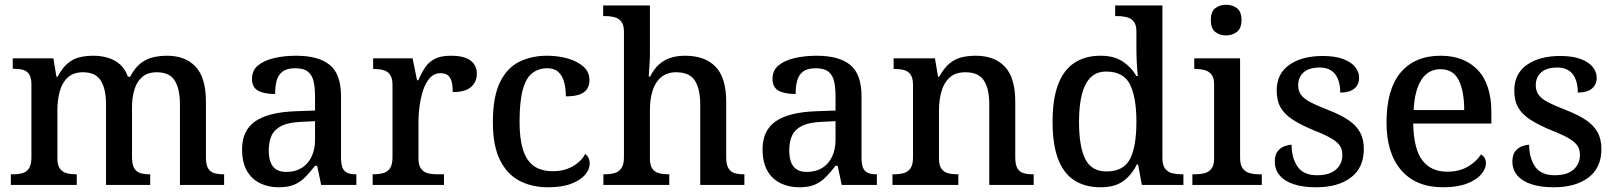

<svg xmlns="http://www.w3.org/2000/svg" viewBox="-20 -783 6844 813"><path d="M26 0V-45H36Q59 -45 76 -50Q93 -55 103 -70.5Q113 -86 113 -116V-425Q113 -454 103.5 -468.5Q94 -483 76.5 -487.5Q59 -492 37 -492H34V-536H206L219 -458H224Q244 -496 267 -515Q290 -534 317 -540.5Q344 -547 376 -547Q409 -547 438 -538Q467 -529 488.5 -510Q510 -491 522 -458H531Q551 -496 575.5 -515Q600 -534 628.5 -540.5Q657 -547 688 -547Q765 -547 808.5 -500.5Q852 -454 852 -352V-117Q852 -86 861 -70.5Q870 -55 887 -50Q904 -45 926 -45H929V0H742V-341Q742 -406 720 -441.5Q698 -477 644 -477Q605 -477 582 -457Q559 -437 549 -403Q539 -369 539 -330V-117Q539 -86 548.5 -70.5Q558 -55 574.5 -50Q591 -45 613 -45H616V0H429V-341Q429 -406 407 -441.5Q385 -477 331 -477Q291 -477 267 -455Q243 -433 233 -396Q223 -359 223 -317V-111Q223 -83 234 -68.5Q245 -54 262.5 -49.5Q280 -45 302 -45H305V0Z M1160 10Q1116 10 1080.5 -7.5Q1045 -25 1025 -60.5Q1005 -96 1005 -151Q1005 -231 1061 -269.5Q1117 -308 1232 -312L1314 -315V-373Q1314 -409 1308.5 -436Q1303 -463 1285 -478.5Q1267 -494 1230 -494Q1195 -494 1176.5 -480Q1158 -466 1151.5 -441.5Q1145 -417 1145 -385Q1097 -385 1072 -399.5Q1047 -414 1047 -449Q1047 -485 1072.5 -506Q1098 -527 1140.5 -537Q1183 -547 1234 -547Q1329 -547 1376.5 -508Q1424 -469 1424 -375V-117Q1424 -89 1430 -73.5Q1436 -58 1450 -51.5Q1464 -45 1486 -45H1489V0H1340L1323 -81H1314Q1293 -54 1273 -33.5Q1253 -13 1227 -1.5Q1201 10 1160 10ZM1192 -55Q1230 -55 1257 -71.5Q1284 -88 1299 -119Q1314 -150 1314 -191V-270L1255 -267Q1203 -265 1173 -250.5Q1143 -236 1130.5 -210Q1118 -184 1118 -146Q1118 -116 1126 -95.5Q1134 -75 1150.5 -65Q1167 -55 1192 -55Z M1558 0V-45H1561Q1584 -45 1602.5 -50Q1621 -55 1631.5 -70.5Q1642 -86 1642 -117V-423Q1642 -453 1631 -467.5Q1620 -482 1602.5 -486.5Q1585 -491 1563 -491H1560V-536H1727L1746 -443H1751Q1764 -473 1779.5 -496.5Q1795 -520 1820.5 -533.5Q1846 -547 1889 -547Q1945 -547 1972 -527Q1999 -507 1999 -471Q1999 -436 1974.5 -414.5Q1950 -393 1897 -393Q1897 -421 1892 -438.5Q1887 -456 1876 -464.5Q1865 -473 1845 -473Q1818 -473 1799.5 -452Q1781 -431 1771 -399Q1761 -367 1756.5 -333Q1752 -299 1752 -273V-112Q1752 -83 1763 -68.5Q1774 -54 1791.5 -49.5Q1809 -45 1831 -45H1860V0Z M2300 10Q2232 10 2179.5 -17.5Q2127 -45 2097 -105.5Q2067 -166 2067 -265Q2067 -373 2097 -434.5Q2127 -496 2179 -521.5Q2231 -547 2296 -547Q2344 -547 2385 -535Q2426 -523 2451 -500.5Q2476 -478 2476 -444Q2476 -422 2466 -406.5Q2456 -391 2434.5 -383Q2413 -375 2376 -375Q2376 -408 2369 -434.5Q2362 -461 2345 -477.5Q2328 -494 2297 -494Q2261 -494 2234.5 -474Q2208 -454 2194 -404.5Q2180 -355 2180 -266Q2180 -196 2194.5 -149.5Q2209 -103 2240 -80.5Q2271 -58 2322 -58Q2354 -58 2380.5 -67.5Q2407 -77 2427 -93.5Q2447 -110 2458 -131Q2467 -125 2472 -114.5Q2477 -104 2477 -90Q2477 -66 2457.5 -43Q2438 -20 2399 -5Q2360 10 2300 10Z M2535 0V-45H2541Q2564 -45 2582 -50Q2600 -55 2611 -70.5Q2622 -86 2622 -116V-649Q2622 -678 2610.5 -692Q2599 -706 2581 -710.5Q2563 -715 2543 -715H2534V-760H2732V-555Q2732 -535 2730.5 -513Q2729 -491 2728 -475Q2727 -459 2727 -459H2733Q2749 -491 2771 -510.5Q2793 -530 2820.5 -538.5Q2848 -547 2881 -547Q2965 -547 3010 -500.5Q3055 -454 3055 -352V-117Q3055 -86 3064.5 -70.5Q3074 -55 3090.5 -50Q3107 -45 3129 -45H3132V0H2945V-341Q2945 -406 2922.5 -441.5Q2900 -477 2843 -477Q2805 -477 2780 -456.5Q2755 -436 2743.5 -400Q2732 -364 2732 -317V-111Q2732 -83 2742.5 -68.5Q2753 -54 2771 -49.5Q2789 -45 2811 -45H2814V0Z M3364 10Q3320 10 3284.5 -7.5Q3249 -25 3229 -60.5Q3209 -96 3209 -151Q3209 -231 3265 -269.5Q3321 -308 3436 -312L3518 -315V-373Q3518 -409 3512.5 -436Q3507 -463 3489 -478.5Q3471 -494 3434 -494Q3399 -494 3380.5 -480Q3362 -466 3355.5 -441.5Q3349 -417 3349 -385Q3301 -385 3276 -399.5Q3251 -414 3251 -449Q3251 -485 3276.5 -506Q3302 -527 3344.5 -537Q3387 -547 3438 -547Q3533 -547 3580.5 -508Q3628 -469 3628 -375V-117Q3628 -89 3634 -73.5Q3640 -58 3654 -51.5Q3668 -45 3690 -45H3693V0H3544L3527 -81H3518Q3497 -54 3477 -33.5Q3457 -13 3431 -1.5Q3405 10 3364 10ZM3396 -55Q3434 -55 3461 -71.5Q3488 -88 3503 -119Q3518 -150 3518 -191V-270L3459 -267Q3407 -265 3377 -250.5Q3347 -236 3334.5 -210Q3322 -184 3322 -146Q3322 -116 3330 -95.5Q3338 -75 3354.5 -65Q3371 -55 3396 -55Z M3759 0V-45H3765Q3788 -45 3806.5 -50Q3825 -55 3835.5 -70.5Q3846 -86 3846 -116V-424Q3846 -453 3835.5 -467.5Q3825 -482 3807.5 -486.5Q3790 -491 3768 -491H3764V-536H3939L3952 -458H3957Q3978 -496 4001.5 -515Q4025 -534 4052.5 -540.5Q4080 -547 4112 -547Q4191 -547 4235 -500.5Q4279 -454 4279 -352V-117Q4279 -86 4288 -70.5Q4297 -55 4313.5 -50Q4330 -45 4352 -45H4357V0H4169V-341Q4169 -406 4146.5 -441.5Q4124 -477 4068 -477Q4026 -477 4001.5 -455Q3977 -433 3966.5 -396Q3956 -359 3956 -317V-111Q3956 -83 3966.5 -68.5Q3977 -54 3994.5 -49.5Q4012 -45 4034 -45H4038V0Z M4641 10Q4575 10 4529.5 -19Q4484 -48 4460.5 -109.5Q4437 -171 4437 -267Q4437 -364 4460.5 -425.5Q4484 -487 4529.5 -517Q4575 -547 4640 -547Q4697 -547 4733.5 -523Q4770 -499 4792 -461H4798Q4795 -487 4793.5 -518.5Q4792 -550 4792 -574V-649Q4792 -678 4780.5 -692Q4769 -706 4750.5 -710.5Q4732 -715 4710 -715H4702V-760H4902V-114Q4902 -84 4913.5 -69Q4925 -54 4943.5 -49.5Q4962 -45 4984 -45H4991V0H4815L4799 -87H4794Q4772 -42 4736 -16Q4700 10 4641 10ZM4665 -57Q4737 -57 4764.5 -109Q4792 -161 4792 -268Q4792 -370 4765 -425Q4738 -480 4664 -480Q4623 -480 4598 -455Q4573 -430 4561 -383Q4549 -336 4549 -267Q4549 -162 4575.5 -109.5Q4602 -57 4665 -57Z M5029 0V-45H5042Q5062 -45 5080 -49.5Q5098 -54 5109.5 -68.5Q5121 -83 5121 -111V-425Q5121 -454 5109.5 -468Q5098 -482 5080 -486.5Q5062 -491 5042 -491H5037V-536H5231V-115Q5231 -85 5242 -70Q5253 -55 5271.5 -50Q5290 -45 5310 -45H5323V0ZM5172 -633Q5144 -633 5125.5 -648Q5107 -663 5107 -698Q5107 -734 5126 -748.5Q5145 -763 5172 -763Q5198 -763 5217.5 -748.5Q5237 -734 5237 -698Q5237 -663 5217.5 -648Q5198 -633 5172 -633Z M5553 10Q5497 10 5458 -3Q5419 -16 5398.5 -40.5Q5378 -65 5378 -99Q5378 -128 5390.5 -143Q5403 -158 5419.5 -164Q5436 -170 5449 -170Q5449 -115 5474 -78Q5499 -41 5557 -41Q5610 -41 5637 -65Q5664 -89 5664 -126Q5664 -150 5653.5 -166Q5643 -182 5616.5 -197.5Q5590 -213 5541 -232Q5489 -254 5454.5 -276Q5420 -298 5403 -327Q5386 -356 5386 -400Q5386 -471 5439.5 -508.5Q5493 -546 5581 -546Q5633 -546 5667.5 -533Q5702 -520 5718.5 -499Q5735 -478 5735 -454Q5735 -425 5715 -408Q5695 -391 5655 -391Q5655 -441 5633.5 -469Q5612 -497 5568 -497Q5523 -497 5500 -476.5Q5477 -456 5477 -422Q5477 -398 5489.5 -381Q5502 -364 5530 -349.5Q5558 -335 5605 -317Q5656 -297 5689 -275Q5722 -253 5738.5 -223.5Q5755 -194 5755 -152Q5755 -73 5700.5 -31.5Q5646 10 5553 10Z M6090 10Q5976 10 5913.5 -62Q5851 -134 5851 -264Q5851 -405 5911 -476Q5971 -547 6080 -547Q6180 -547 6237.5 -486.5Q6295 -426 6295 -307V-260H5964Q5966 -153 6002.5 -104.5Q6039 -56 6108 -56Q6160 -56 6196.5 -78Q6233 -100 6251 -129Q6260 -125 6266 -115Q6272 -105 6272 -91Q6272 -69 6252.5 -45.5Q6233 -22 6192.5 -6Q6152 10 6090 10ZM6180 -317Q6180 -396 6157 -443Q6134 -490 6079 -490Q6028 -490 5999 -445.5Q5970 -401 5966 -317Z M6559 10Q6503 10 6464 -3Q6425 -16 6404.5 -40.5Q6384 -65 6384 -99Q6384 -128 6396.5 -143Q6409 -158 6425.5 -164Q6442 -170 6455 -170Q6455 -115 6480 -78Q6505 -41 6563 -41Q6616 -41 6643 -65Q6670 -89 6670 -126Q6670 -150 6659.5 -166Q6649 -182 6622.5 -197.5Q6596 -213 6547 -232Q6495 -254 6460.5 -276Q6426 -298 6409 -327Q6392 -356 6392 -400Q6392 -471 6445.5 -508.5Q6499 -546 6587 -546Q6639 -546 6673.5 -533Q6708 -520 6724.5 -499Q6741 -478 6741 -454Q6741 -425 6721 -408Q6701 -391 6661 -391Q6661 -441 6639.5 -469Q6618 -497 6574 -497Q6529 -497 6506 -476.5Q6483 -456 6483 -422Q6483 -398 6495.5 -381Q6508 -364 6536 -349.5Q6564 -335 6611 -317Q6662 -297 6695 -275Q6728 -253 6744.5 -223.5Q6761 -194 6761 -152Q6761 -73 6706.5 -31.5Q6652 10 6559 10Z"/></svg>

Font: Noto Serif Thai Medium
Style: Regular
Weight: 500
Version: Version 2.001